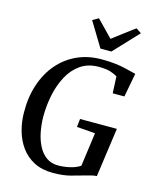

<svg xmlns="http://www.w3.org/2000/svg" viewBox="-143 -1089 963 1192"><g transform="rotate(15 339.0 -493.0)"><path d="M313.5 8Q242.5 8 191.5 -18.5Q140.5 -45 108 -90Q75.5 -135 59.8 -191Q44 -247 43.5 -305.5Q42 -406 69.2 -488Q96.5 -570 147.5 -629Q198.5 -688 268.8 -719.8Q339 -751.5 424.5 -751.5Q478 -751.5 515.2 -746.8Q552.5 -742 578.8 -735.5Q605 -729 624 -724.5Q630.5 -723 636.5 -721.5Q642.5 -720 649 -718.5L620 -565.5H545L540 -673Q522 -684.5 494.8 -693.2Q467.5 -702 419.5 -702Q351.5 -702 303.2 -668.5Q255 -635 224.8 -579Q194.5 -523 180.2 -454.2Q166 -385.5 166 -315Q166.5 -263.5 176 -215.5Q185.5 -167.5 205.5 -128.8Q225.5 -90 257 -67.5Q288.5 -45 333 -45Q371 -45 409.8 -54.2Q448.5 -63.5 473.5 -81L503 -297.5L384.5 -306.5L390.5 -359H627L583 -43.5Q568 -43.5 548.8 -38.5Q529.5 -33.5 508 -27.5Q470 -16.5 424 -4.2Q378 8 313.5 8ZM399.5 -814 304 -971.5 342 -993.5Q367.5 -967.5 393 -941.2Q418.5 -915 444 -888.5Q478 -915 513 -941Q548 -967 583.5 -993.5L617.5 -971L470 -814Z"/></g></svg>

Font: Merriweather 36pt Medium
Style: Italic
Weight: 500
Italic angle: -7.8°
Version: Version 2.101